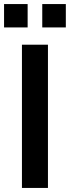

<svg xmlns="http://www.w3.org/2000/svg" viewBox="-31 -925 344 945"><path d="M77 0V-705H205V0ZM177 -790V-905H293V-790ZM-11 -790V-905H105V-790Z"/></svg>

Font: Nunito Sans 12pt ExtraLight
Style: Regular
Weight: 200
Designer: Vernon Adams
Foundry: Vernon Adams
Version: Version 3.101;gftools[0.9.27]